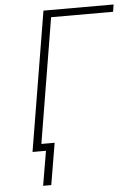

<svg xmlns="http://www.w3.org/2000/svg" viewBox="-60 -781 721 1009"><g transform="rotate(-5 300.0 -276.5)"><path d="M126 182 157 0H86L208 -735H578L572 -697H245L136 -38H206L169 182Z"/></g></svg>

Font: Iosevka Curly XLtExObl
Style: Regular
Weight: 200
Width: 7
Italic angle: -9°
Monospace: yes
Designer: Belleve Invis
Foundry: Belleve Invis
Version: Version 11.0.1; ttfautohint (v1.8.3)